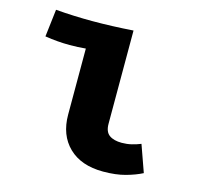

<svg xmlns="http://www.w3.org/2000/svg" viewBox="-86 -633 773 742"><g transform="rotate(15 300.0 -261.5)"><path d="M200 -425Q168 -422 136 -422Q112 -422 87.5 -424Q63 -426 37 -430L50 -540Q123 -534 197 -534Q274 -534 360 -540V-167Q360 -135 378 -122Q396 -109 428 -109Q448 -109 467 -113.5Q486 -118 503 -125L541 -18Q514 -4 476 6.5Q438 17 387 17Q299 17 249.5 -31Q200 -79 200 -161Z"/></g></svg>

Font: Qzxlaeiskcpccdgjqmyffctclhy
Style: Regular
Weight: 700
Monospace: yes
Designer: Carrois Corporate & Edenspiekermann
Foundry: Carrois Corporate GbR & Edenspiekermann AG
Version: Version 2.001